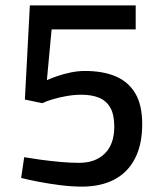

<svg xmlns="http://www.w3.org/2000/svg" viewBox="-20 -680 600 710"><path d="M282.9 10.1Q246.3 10.1 203.9 4.9Q161.6 -0.4 123.2 -7.8Q84.7 -15.1 58.2 -22L69.5 -98.7Q94.7 -94.3 130.2 -89.4Q165.6 -84.6 203.3 -81.2Q241 -77.8 271.8 -77.8Q332.8 -77.8 367.7 -112.4Q402.6 -147 402.6 -211.8Q402.6 -256.3 388 -281.8Q373.3 -307.3 346.4 -318.5Q319.5 -329.7 281.2 -329.7Q253.2 -329.7 225.2 -324.6Q197.2 -319.6 173.9 -312.5Q150.7 -305.5 136.1 -298.5L72 -311.9L90.4 -660H481.8V-571.3H170.8L153.4 -383.6Q169.3 -390.8 192.3 -398.7Q215.4 -406.7 242.1 -412.2Q268.9 -417.6 294.1 -417.6Q360.3 -417.6 407.4 -397.8Q454.5 -377.9 480.2 -334.9Q505.9 -292 505.9 -221.3Q505.9 -146.1 479.4 -94.4Q452.9 -42.6 403 -16.2Q353 10.1 282.9 10.1Z"/></svg>

Font: TitilliumWeb ExtraLight
Style: Regular
Weight: 400
Designer: Mohamed Gaber, Accademia di Belle Arti di Urbino and others
Foundry: Kief Type Foundry, Accademia di Belle Arti di Urbino and others
Version: Version 3.000; ttfautohint (v1.8.2)